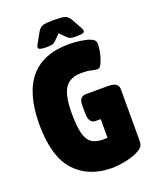

<svg xmlns="http://www.w3.org/2000/svg" viewBox="-158 -950 846 1048"><g transform="rotate(-20 265.0 -426.0)"><path d="M310 8Q173 8 94.5 -78.5Q16 -165 16 -350Q16 -708 317 -708Q352 -708 384 -703Q416 -698 431 -693Q451 -686 459 -677.5Q467 -669 467 -652Q467 -639 463.5 -618Q460 -597 453.5 -576Q447 -555 438.5 -540.5Q430 -526 420 -526Q404 -526 383 -531.5Q362 -537 328 -537Q261 -537 232 -494Q203 -451 203 -350Q203 -275 213.5 -232.5Q224 -190 248.5 -172.5Q273 -155 316 -155Q330 -155 341 -156V-264H312Q272 -264 272 -324V-370Q272 -420 312 -420H443Q500 -420 500 -380V-82Q500 -58 491.5 -47Q483 -36 457 -23Q426 -8 384 0Q342 8 310 8ZM196 -734Q176 -734 163.5 -737Q151 -740 151 -750Q151 -754 153.5 -759.5Q156 -765 160 -772L189 -824Q203 -850 223 -855Q243 -860 285 -860Q327 -860 347 -855Q367 -850 381 -824L410 -772Q414 -765 416.5 -759.5Q419 -754 419 -750Q419 -740 407 -737Q395 -734 374 -734Q354 -734 342 -736Q330 -738 317 -751L285 -783L253 -751Q240 -738 228 -736Q216 -734 196 -734Z"/></g></svg>

Font: Asap Condensed Black
Style: Regular
Weight: 900
Width: 3
Designer: Pablo Cosgaya
Foundry: Omnibus-Type
Version: Version 3.001; ttfautohint (v1.8.4.7-5d5b)